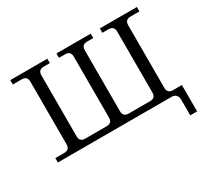

<svg xmlns="http://www.w3.org/2000/svg" viewBox="-176 -1007 1593 1478"><g transform="rotate(-30 620.0 -268.0)"><path d="M1185.5 195.3H1124.5V58.6Q1124.5 0 1068.8 0H60.5V-39.1H139.6Q188.5 -39.1 188.5 -87.9V-644.5Q188.5 -693.4 139.6 -693.4H60.5V-732.4H389.6V-693.4H335Q286.1 -693.4 286.1 -644.5V-102.5Q286.1 -53.7 335 -53.7H525.4Q574.2 -53.7 574.2 -102.5V-644.5Q574.2 -693.4 525.4 -693.4H470.7V-732.4H775.4V-693.4H720.7Q671.9 -693.4 671.9 -644.5V-102.5Q671.9 -53.7 720.7 -53.7H911.1Q960 -53.7 960 -102.5V-644.5Q960 -693.4 911.1 -693.4H856.4V-732.4H1185.5V-693.4H1106.4Q1057.6 -693.4 1057.6 -644.5V-87.9Q1057.6 -39.1 1106.4 -39.1H1185.5Z"/></g></svg>

Font: Munson
Style: Regular
Weight: 400
Designer: Paul James MIller
Foundry: High-Logic / Made with FontCreator
Version: Version 2.10;May 5, 2019;FontCreator 11.5.0.2430 64-bit